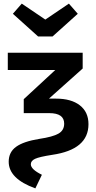

<svg xmlns="http://www.w3.org/2000/svg" viewBox="-20 -820 531 1059"><path d="M360 -800 409 -744 270 -619H190L51 -744L100 -800L230 -712ZM175 219Q28 166 28 72Q28 19 69 -10.5Q110 -40 197 -54Q271 -65 302.5 -83Q334 -101 334 -138Q334 -196 252 -196H111V-273L285 -434H23V-529H436V-442L250 -276H289Q373 -276 420.5 -239Q468 -202 468 -135Q468 5 268 34Q197 45 173.5 56Q150 67 150 86Q150 114 211 144Z"/></svg>

Font: FiraGO Medium
Style: Regular
Weight: 500
Designer: bBox Type
Foundry: bBox Type GmbH
Version: Version 1.001;PS 001.001;hotconv 1.0.88;makeotf.lib2.5.64775